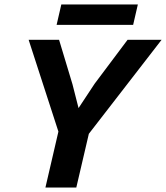

<svg xmlns="http://www.w3.org/2000/svg" viewBox="-20 -838 742 858"><path d="M596 -818 575 -727H233L254 -818ZM183 0 241 -250 108 -660H244L304 -461L331 -355L403 -464L550 -660H702L377 -240L321 0Z"/></svg>

Font: Elaine Sans SemiBold
Style: Italic
Weight: 600
Italic angle: -13°
Designer: Wei Huang
Foundry: Wei Huang
Version: Version 2.001;December 24, 2019;FontCreator 12.0.0.2547 64-b